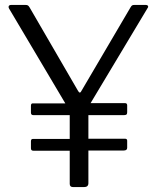

<svg xmlns="http://www.w3.org/2000/svg" viewBox="-20 -762 636 782"><path d="M581 -729 349 -342H489Q498 -342 498 -333V-305Q498 -298 495 -295.5Q492 -293 484 -293H340V-197H489Q498 -197 498 -189V-160Q498 -149 484 -149H340V-16Q340 0 322 0H278Q264 0 264 -13V-148H117Q111 -148 108.5 -150.5Q106 -153 106 -158V-186Q106 -196 113 -196H264V-293H117Q111 -293 108.5 -295.5Q106 -298 106 -303V-331Q106 -341 113 -341H246L17 -727Q15 -730 15 -734Q15 -742 27 -742H82Q90 -742 93.5 -740Q97 -738 101 -731L296 -395Q297 -394 299.5 -389.5Q302 -385 305 -385Q309 -385 313 -394L511 -731Q515 -738 518 -740Q521 -742 530 -742H574Q580 -742 582.5 -738Q585 -734 581 -729Z"/></svg>

Font: Libre Franklin Light
Style: Regular
Weight: 300
Designer: Pablo Impallari, Rodrigo Fuenzalida
Foundry: Impallari Type
Version: Version 1.002; ttfautohint (v1.5)